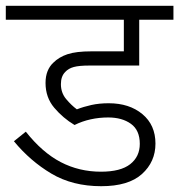

<svg xmlns="http://www.w3.org/2000/svg" viewBox="-20 -642 618 662"><path d="M353 -237Q322 -237 292.5 -230.5Q263 -224 237 -211Q197 -235 167 -270.5Q137 -306 137 -356Q137 -379 144 -396.5Q151 -414 164 -426Q183 -445 212.5 -455Q242 -465 296 -465H407V-574H0V-622H578V-574H460V-416H288Q253 -416 234.5 -411Q216 -406 205 -394Q190 -379 190 -352Q190 -322 208 -300.5Q226 -279 245 -265Q268 -274 295 -280Q322 -286 355 -286Q426 -286 471 -248.5Q516 -211 516 -147Q516 -84 469.5 -42Q423 0 329 0Q230 0 157 -43.5Q84 -87 28 -155L69 -188Q126 -116 189.5 -83Q253 -50 328 -50Q396 -50 429 -76Q462 -102 462 -146Q462 -193 431.5 -215Q401 -237 353 -237Z"/></svg>

Font: Noto Sans Light
Style: Regular
Weight: 300
Designer: Monotype Design Team
Foundry: Monotype Imaging Inc.
Version: Version 2.007